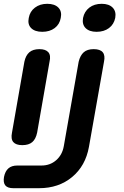

<svg xmlns="http://www.w3.org/2000/svg" viewBox="-31 -808 651 1008"><path d="M39 180Q9 180 -3 165.5Q-15 151 -10 121Q-4 91 13 76Q30 61 60 61H187Q232 61 264 33Q296 5 304 -41L382 -484Q390 -517 408.5 -533.5Q427 -550 461 -550Q495 -550 508.5 -533.5Q522 -517 515 -484L436 -37Q418 63 347.5 121.5Q277 180 174 180ZM32 -112 97 -484Q104 -517 123 -533.5Q142 -550 176 -550Q209 -550 223 -533.5Q237 -517 229 -484L164 -112Q157 -78 138.5 -62Q120 -46 86 -46Q53 -46 39 -62Q25 -78 32 -112ZM191 -641Q152 -641 132.5 -660.5Q113 -680 120 -714Q126 -748 152.5 -768Q179 -788 217 -788Q256 -788 275.5 -768Q295 -748 288 -714Q282 -680 256 -660.5Q230 -641 191 -641ZM476 -641Q438 -641 418.5 -660.5Q399 -680 405 -714Q412 -748 438 -768Q464 -788 503 -788Q541 -788 560.5 -768Q580 -748 574 -714Q567 -680 541 -660.5Q515 -641 476 -641Z"/></svg>

Font: Maple Mono
Style: Bold Italic
Weight: 700
Italic angle: -10°
Monospace: yes
Designer: subframe7536
Version: Version 7.000